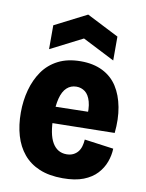

<svg xmlns="http://www.w3.org/2000/svg" viewBox="-87 -826 687 902"><g transform="rotate(10 256.5 -375.0)"><path d="M275 14Q210 14 163.5 -5.5Q117 -25 87 -61Q57 -97 42.5 -146.5Q28 -196 28 -256Q28 -313 42 -364.5Q56 -416 84 -456Q112 -496 157 -519Q202 -542 265 -542Q325 -542 369 -520Q413 -498 439 -457.5Q465 -417 475.5 -361Q486 -305 479 -238L140 -232V-310L371 -315L337 -278Q342 -331 333 -362.5Q324 -394 306 -407.5Q288 -421 265 -421Q238 -421 219 -403.5Q200 -386 191 -351Q182 -316 182 -264Q182 -180 205.5 -140Q229 -100 273 -100Q291 -100 304.5 -106.5Q318 -113 327 -124Q336 -135 340.5 -150.5Q345 -166 346 -183L485 -164Q484 -132 472.5 -100.5Q461 -69 437 -43Q413 -17 373.5 -1.5Q334 14 275 14ZM107 -572V-686L260 -764L413 -686V-572L260 -650Z"/></g></svg>

Font: Bricolage Grotesque 24pt SemiCondensed ExtraBold
Style: Regular
Weight: 800
Width: 4
Designer: Mathieu Triay
Foundry: Atelier Triay
Version: Version 1.001;gftools[0.9.33.dev8+g029e19f]